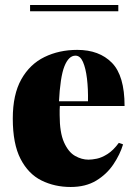

<svg xmlns="http://www.w3.org/2000/svg" viewBox="-20 -732 543 766"><path d="M288 -533Q376 -533 426.5 -481.5Q477 -430 477 -309H164L162 -328H331Q332 -377 327 -418.5Q322 -460 311 -485Q300 -510 281 -510Q254 -510 237 -467.5Q220 -425 215 -322L219 -314Q218 -304 218 -294Q218 -284 218 -273Q218 -203 235.5 -164Q253 -125 279.5 -110Q306 -95 333 -95Q347 -95 366.5 -99Q386 -103 409 -117.5Q432 -132 454 -162L471 -156Q459 -116 432.5 -76.5Q406 -37 364 -11.5Q322 14 262 14Q198 14 145.5 -12Q93 -38 62 -98Q31 -158 31 -259Q31 -355 65 -415.5Q99 -476 157.5 -504.5Q216 -533 288 -533ZM452 -712V-687H100V-712Z"/></svg>

Font: Playfair Display Black
Style: Regular
Weight: 900
Designer: Claus Eggers Sørensen
Foundry: Claus Eggers Sørensen
Version: Version 1.203